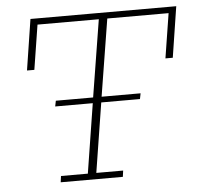

<svg xmlns="http://www.w3.org/2000/svg" viewBox="-46 -630 694 677"><g transform="rotate(-5 301.0 -291.5)"><path d="M142 0 145 -22H240L279 -268H146L150 -288H282L326 -561H109L84 -403H58L86 -583H602L574 -403H548L573 -561H356L312 -288H450L446 -268H309L270 -22H365L362 0Z"/></g></svg>

Font: Rokkitt SemiBold Thin
Style: Italic
Weight: 250
Italic angle: -9°
Version: Version 3.103